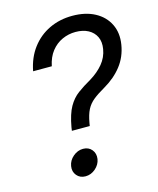

<svg xmlns="http://www.w3.org/2000/svg" viewBox="-112 -817 740 902"><g transform="rotate(-15 258.0 -365.5)"><path d="M184.6 -216.3 187 -232.9Q198.2 -295.4 217.5 -329.3Q236.8 -363.3 264.9 -384Q293 -404.8 330.1 -425.8Q368.7 -449.2 394 -479.7Q419.4 -510.3 425.8 -549.3Q431.6 -583.5 419.7 -608.4Q407.7 -633.3 382.1 -647Q356.4 -660.6 320.8 -660.6Q286.6 -660.6 255.9 -646.7Q225.1 -632.8 202.9 -604.7Q180.7 -576.7 171.9 -533.7H81.1Q93.3 -597.7 127.7 -643.3Q162.1 -689 213.1 -713.4Q264.2 -737.8 325.7 -737.8Q389.6 -737.8 435.1 -713.4Q480.5 -689 501.7 -645.8Q522.9 -602.5 513.7 -546.9Q504.4 -489.7 470.9 -446.8Q437.5 -403.8 383.8 -372.6Q348.6 -352.5 326.9 -335Q305.2 -317.4 293 -293.7Q280.8 -270 273.9 -230.5L271.5 -216.3ZM191.9 6.8Q165 6.8 149.4 -12Q133.8 -30.8 138.2 -57.1Q142.6 -84 164.6 -102.5Q186.5 -121.1 212.9 -121.1Q239.7 -121.1 255.1 -102.5Q270.5 -84 266.6 -57.1Q262.2 -30.8 240.5 -12Q218.8 6.8 191.9 6.8Z"/></g></svg>

Font: Inter 20pt
Style: Italic
Weight: 400
Italic angle: -9.3988°
Version: Version 4.001;git-66647c0bb